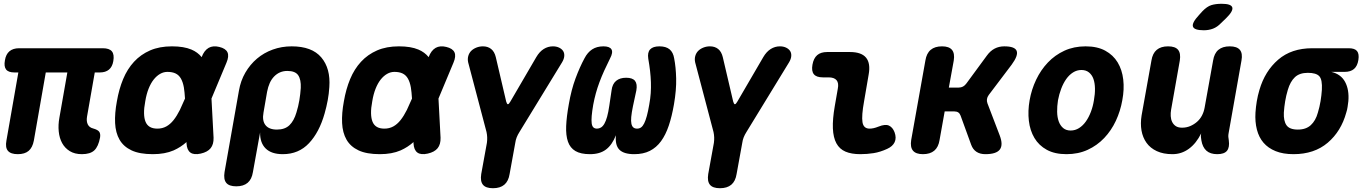

<svg xmlns="http://www.w3.org/2000/svg" viewBox="-20 -805 7240 1015"><path d="M413 10Q375 10 349 -6Q323 -22 308.5 -48.5Q294 -75 290.5 -110Q287 -145 294 -183L336 -422H222L159 -62Q152 -25 131.5 -7.5Q111 10 74 10Q37 10 22 -7.5Q7 -25 14 -62L77 -422H56Q24 -422 12 -438Q0 -454 6 -486Q11 -518 30 -534Q49 -550 81 -550H523Q558 -550 571.5 -533.5Q585 -517 579 -482Q574 -452 556 -437Q538 -422 508 -422H481L440 -188Q436 -164 444 -147.5Q452 -131 472 -126Q497 -119 504.5 -108.5Q512 -98 509 -78Q500 -30 478.5 -10Q457 10 413 10Z M1109 -77Q1110 -42 1093.5 -21.5Q1077 -1 1041 7Q1005 15 986.5 1.5Q968 -12 966 -47V-54Q936 -27 898 -10Q852 10 788 10Q718 10 675.5 -10Q633 -30 612 -66.5Q591 -103 588.5 -154.5Q586 -206 598 -270Q609 -334 631 -387Q653 -440 688.5 -478.5Q724 -517 773.5 -538.5Q823 -560 889 -560Q952 -560 992 -543Q1025 -529 1046 -503Q1059 -538 1083 -552Q1106 -565 1139 -557Q1173 -549 1182.5 -528.5Q1192 -508 1177 -473L1098 -284ZM958 -284Q956 -318 952 -343Q947 -371 936.5 -389.5Q926 -408 908.5 -416.5Q891 -425 865 -425Q845 -425 826.5 -414.5Q808 -404 792.5 -384.5Q777 -365 765.5 -336Q754 -307 748 -270Q741 -234 741.5 -206.5Q742 -179 749.5 -161Q757 -143 772.5 -134Q788 -125 812 -125Q838 -125 859 -136.5Q880 -148 897.5 -170Q915 -192 931 -224Q944 -251 958 -284Z M1229 180Q1191 180 1176 161.5Q1161 143 1167 105L1243 -325Q1252 -378 1277 -421Q1302 -464 1338.5 -495Q1375 -526 1422 -543Q1469 -560 1522 -560Q1629 -560 1678.5 -501.5Q1728 -443 1721 -345Q1719 -310 1712.5 -275Q1706 -240 1696 -205Q1668 -106 1613.5 -48Q1559 10 1475 10Q1415 10 1384.5 -20Q1354 -50 1355 -105L1317 105Q1311 143 1289 161.5Q1267 180 1229 180ZM1444 -120Q1486 -120 1510 -143Q1534 -166 1547 -210Q1557 -242 1562.5 -275Q1568 -308 1570 -340Q1572 -384 1556.5 -407Q1541 -430 1499 -430Q1478 -430 1460.5 -422.5Q1443 -415 1429 -400.5Q1415 -386 1406 -366Q1397 -346 1392 -320L1373 -210Q1365 -167 1383.5 -143.5Q1402 -120 1444 -120Z M2309 -77Q2310 -42 2293.5 -21.5Q2277 -1 2241 7Q2205 15 2186.5 1.5Q2168 -12 2166 -47V-54Q2136 -27 2098 -10Q2052 10 1988 10Q1918 10 1875.5 -10Q1833 -30 1812 -66.5Q1791 -103 1788.5 -154.5Q1786 -206 1798 -270Q1809 -334 1831 -387Q1853 -440 1888.5 -478.5Q1924 -517 1973.5 -538.5Q2023 -560 2089 -560Q2152 -560 2192 -543Q2225 -529 2246 -503Q2259 -538 2283 -552Q2306 -565 2339 -557Q2373 -549 2382.5 -528.5Q2392 -508 2377 -473L2298 -284ZM2158 -284Q2156 -318 2152 -343Q2147 -371 2136.5 -389.5Q2126 -408 2108.5 -416.5Q2091 -425 2065 -425Q2045 -425 2026.5 -414.5Q2008 -404 1992.5 -384.5Q1977 -365 1965.5 -336Q1954 -307 1948 -270Q1941 -234 1941.5 -206.5Q1942 -179 1949.5 -161Q1957 -143 1972.5 -134Q1988 -125 2012 -125Q2038 -125 2059 -136.5Q2080 -148 2097.5 -170Q2115 -192 2131 -224Q2144 -251 2158 -284Z M2586 190Q2548 190 2533 171.5Q2518 153 2524 115L2554 -50Q2556 -65 2555.5 -79Q2555 -93 2552 -107L2455 -475Q2451 -493 2455.5 -509Q2460 -525 2471 -536Q2482 -547 2498.5 -553.5Q2515 -560 2533 -560Q2559 -560 2576.5 -546Q2594 -532 2601 -503L2656 -268Q2660 -254 2665 -254Q2670 -254 2678 -268L2815 -503Q2832 -532 2854.5 -546Q2877 -560 2903 -560Q2921 -560 2935 -553.5Q2949 -547 2956.5 -536Q2964 -525 2963 -509Q2962 -493 2951 -475L2726 -107Q2717 -93 2711.5 -79Q2706 -65 2704 -50L2674 115Q2668 153 2646 171.5Q2624 190 2586 190Z M3466 -560Q3501 -560 3520 -544Q3539 -528 3544 -496Q3553 -451 3554.5 -390.5Q3556 -330 3543 -254Q3532 -190 3515.5 -141Q3499 -92 3474.5 -58.5Q3450 -25 3415.5 -7.5Q3381 10 3333 10Q3278 10 3254.5 -13.5Q3231 -37 3236 -90Q3216 -39 3183.5 -14.5Q3151 10 3099 10Q3050 10 3022 -6.5Q2994 -23 2982.5 -56Q2971 -89 2973 -138.5Q2975 -188 2987 -254Q3000 -330 3022.5 -390.5Q3045 -451 3070 -497Q3086 -528 3110.5 -544Q3135 -560 3170 -560Q3203 -560 3212.5 -544Q3222 -528 3205 -496Q3188 -462 3174 -431Q3160 -400 3149 -370.5Q3138 -341 3130 -312Q3122 -283 3116 -251Q3110 -216 3108 -192Q3106 -168 3108 -153Q3110 -138 3117 -131.5Q3124 -125 3136 -125Q3147 -125 3157 -131Q3167 -137 3175 -151Q3183 -165 3189.5 -188Q3196 -211 3201 -246L3213 -327Q3217 -361 3237 -377.5Q3257 -394 3290 -394Q3324 -394 3337 -377.5Q3350 -361 3344 -327L3326 -243Q3319 -209 3317 -186.5Q3315 -164 3318 -150.5Q3321 -137 3328.5 -131Q3336 -125 3348 -125Q3360 -125 3369 -131.5Q3378 -138 3385.5 -153Q3393 -168 3399.5 -192Q3406 -216 3412 -251Q3418 -283 3420 -312Q3422 -341 3421 -370.5Q3420 -400 3416.5 -430.5Q3413 -461 3407 -495Q3402 -528 3417 -544Q3432 -560 3466 -560Z M3786 190Q3748 190 3733 171.5Q3718 153 3724 115L3754 -50Q3756 -65 3755.5 -79Q3755 -93 3752 -107L3655 -475Q3651 -493 3655.5 -509Q3660 -525 3671 -536Q3682 -547 3698.5 -553.5Q3715 -560 3733 -560Q3759 -560 3776.5 -546Q3794 -532 3801 -503L3856 -268Q3860 -254 3865 -254Q3870 -254 3878 -268L4015 -503Q4032 -532 4054.5 -546Q4077 -560 4103 -560Q4121 -560 4135 -553.5Q4149 -547 4156.5 -536Q4164 -525 4163 -509Q4162 -493 4151 -475L3926 -107Q3917 -93 3911.5 -79Q3906 -65 3904 -50L3874 115Q3868 153 3846 171.5Q3824 190 3786 190Z M4548 -270Q4534 -193 4539.5 -159Q4545 -125 4577 -125Q4587 -125 4598.5 -127.5Q4610 -130 4625 -136Q4660 -150 4679.5 -141Q4699 -132 4709 -106Q4720 -76 4709.5 -53.5Q4699 -31 4670 -18Q4633 -1 4598.5 4.5Q4564 10 4528 10Q4481 10 4449.5 -3.5Q4418 -17 4401.5 -47.5Q4385 -78 4383 -126.5Q4381 -175 4393 -244L4409 -336Q4415 -366 4402.5 -381Q4390 -396 4360 -396H4330Q4296 -396 4282.5 -412.5Q4269 -429 4275 -463Q4281 -497 4300 -513.5Q4319 -530 4353 -530H4473Q4534 -530 4558.5 -500Q4583 -470 4572 -410Z M4859 10Q4822 10 4806.5 -8.5Q4791 -27 4797 -65L4872 -485Q4878 -523 4900 -541.5Q4922 -560 4960 -560Q4997 -560 5012.5 -541.5Q5028 -523 5022 -485L4996 -342H5048Q5061 -342 5071 -347.5Q5081 -353 5089 -364L5197 -511Q5215 -536 5238 -548Q5261 -560 5289 -560Q5345 -560 5354.5 -536Q5364 -512 5328 -463L5207 -303Q5199 -292 5197.5 -281Q5196 -270 5200 -259L5265 -89Q5284 -39 5265.5 -14.5Q5247 10 5189 10Q5161 10 5142 -2.5Q5123 -15 5114 -40L5058 -194Q5054 -205 5046 -210.5Q5038 -216 5025 -216H4974L4947 -65Q4941 -27 4919 -8.5Q4897 10 4859 10Z M5618 10Q5556 10 5514 -13Q5472 -36 5448.5 -75.5Q5425 -115 5419 -166.5Q5413 -218 5423 -275Q5433 -332 5457.5 -383.5Q5482 -435 5519.5 -474.5Q5557 -514 5607 -537Q5657 -560 5719 -560Q5781 -560 5823 -537Q5865 -514 5888.5 -475Q5912 -436 5918 -384.5Q5924 -333 5913 -275Q5903 -218 5879 -166.5Q5855 -115 5817.5 -75.5Q5780 -36 5730 -13Q5680 10 5618 10ZM5640 -115Q5664 -115 5684.5 -128Q5705 -141 5720.5 -163Q5736 -185 5747 -214Q5758 -243 5763 -275Q5769 -308 5768.5 -337Q5768 -366 5760.5 -387.5Q5753 -409 5737 -422Q5721 -435 5697 -435Q5673 -435 5652.5 -422Q5632 -409 5616.5 -387Q5601 -365 5590 -336Q5579 -307 5573 -275Q5568 -243 5568.5 -214Q5569 -185 5577 -163Q5585 -141 5600.5 -128Q5616 -115 5640 -115Z M6415 10Q6378 10 6357.5 -8.5Q6337 -27 6331 -63Q6329 -72 6328.5 -81.5Q6328 -91 6330 -100Q6304 -47 6265 -18.5Q6226 10 6178 10Q6130 10 6095.5 -6Q6061 -22 6041 -50Q6021 -78 6014.5 -115Q6008 -152 6015 -195L6067 -485Q6073 -523 6095 -541.5Q6117 -560 6155 -560Q6193 -560 6208 -541.5Q6223 -523 6217 -485L6171 -225Q6168 -208 6169 -191Q6170 -174 6176.5 -160.5Q6183 -147 6195.5 -138.5Q6208 -130 6229 -130Q6252 -130 6272 -138.5Q6292 -147 6308 -161Q6324 -175 6334 -194Q6344 -213 6348 -235L6393 -485Q6399 -523 6421 -541.5Q6443 -560 6481 -560Q6519 -560 6534.5 -541.5Q6550 -523 6543 -485L6475 -101Q6473 -91 6473.5 -82Q6474 -73 6476 -63Q6481 -26 6466.5 -8Q6452 10 6415 10ZM6435 -683Q6415 -662 6392.5 -653.5Q6370 -645 6344 -645Q6293 -645 6286.5 -664.5Q6280 -684 6318 -725L6336 -745Q6361 -771 6384 -778Q6407 -785 6438 -785Q6489 -785 6494.5 -765.5Q6500 -746 6461 -708Z M7018 -425Q7069 -413 7091 -371.5Q7113 -330 7108 -270L7104 -240Q7102 -225 7097 -210Q7070 -111 6999 -50.5Q6928 10 6818 10Q6763 10 6723.5 -6Q6684 -22 6659.5 -50.5Q6635 -79 6624.5 -120Q6614 -161 6617 -210Q6619 -240 6624 -270Q6629 -300 6638 -330Q6667 -429 6737 -489.5Q6807 -550 6917 -550H7110Q7142 -550 7154 -535Q7166 -520 7161 -488Q7156 -456 7138 -440.5Q7120 -425 7088 -425ZM6841 -120Q6863 -120 6880 -126Q6897 -132 6909.5 -143.5Q6922 -155 6931.5 -171.5Q6941 -188 6947 -210Q6956 -240 6961 -270Q6966 -300 6968 -330Q6971 -384 6954.5 -402Q6938 -420 6894 -420Q6850 -420 6825.5 -397Q6801 -374 6788 -330Q6779 -300 6774 -270Q6769 -240 6767 -210Q6765 -166 6781 -143Q6797 -120 6841 -120Z"/></svg>

Font: Maple Mono ExtraBold
Style: Italic
Weight: 800
Italic angle: -10°
Monospace: yes
Designer: subframe7536
Version: Version 7.200